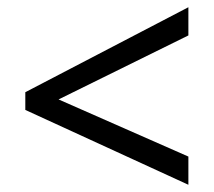

<svg xmlns="http://www.w3.org/2000/svg" viewBox="-20 -588 591 531"><path d="M50 -284 501 -77V-155L142 -313L501 -490V-568L50 -333Z"/></svg>

Font: Noto Sans Devanagari UI
Style: Regular
Weight: 400
Designer: Jelle Bosma - Monotype Design Team
Foundry: Monotype Imaging Inc.
Version: Version 2.003